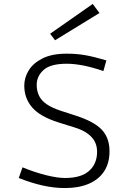

<svg xmlns="http://www.w3.org/2000/svg" viewBox="-20 -940 654 973"><path d="M310 -38Q391 -38 431.5 -74Q472 -110 472 -171Q472 -200 460 -223Q448 -246 422 -264.5Q396 -283 352 -296L278 -319Q183 -349 143 -395.5Q103 -442 103 -506Q103 -547 126 -584Q149 -621 196.5 -644.5Q244 -668 318 -668Q370 -668 414 -660Q458 -652 519 -634L504 -580Q445 -600 400 -608.5Q355 -617 318 -617Q236 -617 201 -585.5Q166 -554 166 -510Q166 -479 178 -454.5Q190 -430 217 -411.5Q244 -393 290 -378L364 -354Q457 -324 496 -282.5Q535 -241 535 -173Q535 -113 507.5 -71.5Q480 -30 429.5 -8.5Q379 13 310 13Q255 13 198 0.5Q141 -12 75 -38L94 -92Q155 -67 212.5 -52.5Q270 -38 310 -38ZM234 -769 450 -920 484 -874 259 -736Z"/></svg>

Font: Intel One Mono Light
Style: Regular
Weight: 300
Monospace: yes
Designer: Fred Shallcrass
Foundry: Frere-Jones Type LLC
Version: Version 1.004